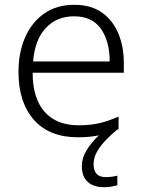

<svg xmlns="http://www.w3.org/2000/svg" viewBox="-20 -562 592 800"><path d="M370 123Q370 176 421 176Q436 176 448.5 174Q461 172 469 170V210Q458 213 444.5 215.5Q431 218 413 218Q369 218 345 195.5Q321 173 321 130Q321 97 340.5 64.5Q360 32 392 2Q353 10 305 10Q185 10 121 -63Q57 -136 57 -262Q57 -343 84.5 -406Q112 -469 164 -505.5Q216 -542 290 -542Q358 -542 403.5 -510.5Q449 -479 472.5 -424Q496 -369 496 -298V-259H116Q116 -153 165.5 -96.5Q215 -40 307 -40Q356 -40 393 -48.5Q430 -57 474 -76V-24Q470 -22 467 -21Q416 22 393 55.5Q370 89 370 123ZM289 -494Q216 -494 170.5 -445Q125 -396 118 -306H437Q437 -390 400.5 -442Q364 -494 289 -494Z"/></svg>

Font: Noto Sans Arabic UI Lt
Style: Regular
Weight: 300
Designer: Monotype Design Team, Nadine Chahine and Nizar Qandah
Foundry: Monotype Imaging Inc.
Version: Version 2.010; ttfautohint (v1.8.4.7-5d5b)